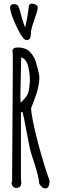

<svg xmlns="http://www.w3.org/2000/svg" viewBox="-20 -1019 329 1048"><path d="M137.7 -987.3C134.3 -953.6 127.4 -912.6 117.2 -868.7L107.4 -896C96.7 -926.3 93.8 -943.4 87.4 -965.8L79.6 -985.8C72.3 -996.1 61.5 -998 48.8 -995.6C37.6 -992.2 34.7 -984.9 35.2 -976.6C35.6 -957 47.4 -923.8 69.3 -875.5C93.3 -825.2 111.8 -799.8 125 -799.8C140.1 -799.8 148.4 -811.5 148.4 -834C148.4 -849.6 153.8 -873 165 -903.8C171.4 -924.3 186 -960.9 186 -978C186 -988.8 176.8 -995.6 157.7 -999C147.9 -1000 141.1 -996.6 137.7 -987.3ZM49.8 -615.7C48.8 -420.4 46.9 -223.1 45.9 -27.8L43 -22.9C43 -5.9 54.2 6.8 68.8 6.8C87.4 6.8 96.2 -3.4 96.2 -22.5L94.2 -47.4V-405.8C98.6 -406.7 99.6 -407.7 102.1 -408.7C102.5 -407.7 102.5 -408.2 102.5 -408.2C109.4 -383.8 115.7 -351.6 124 -305.7L125.5 -298.3C133.3 -255.9 139.2 -227.1 142.1 -212.9L141.6 -213.4C144.5 -199.2 153.8 -168.9 169.4 -122.1C183.6 -78.1 192.4 -42.5 194.3 -15.6L203.6 -3.4V-3.9C210 5.4 218.3 9.3 228 9.3C242.7 9.3 250.5 -4.9 250.5 -33.7C234.9 -73.7 210.9 -151.4 187.5 -238.8C164.1 -330.6 149.9 -398.4 149.9 -428.7C149.9 -430.2 155.8 -444.8 167 -473.6C185.5 -520.5 194.8 -561 194.8 -595.2C194.8 -606.9 191.9 -622.6 186 -643.1L175.3 -682.1C170.4 -699.7 159.2 -719.2 144.5 -734.4H145C129.4 -751 106.4 -759.8 77.1 -759.8C58.1 -759.8 47.9 -753.4 47.9 -740.7L49.8 -723.1ZM132.8 -660.6C140.1 -631.3 143.1 -605.5 143.1 -581.1C143.1 -570.3 141.6 -555.7 139.2 -537.1C136.7 -519 132.8 -507.3 128.4 -500C124.5 -492.7 116.7 -482.9 104.5 -470.2L92.8 -458C91.8 -470.2 91.3 -485.8 91.3 -506.3L95.7 -706.1C113.8 -700.7 127 -683.1 132.8 -660.6Z"/></svg>

Font: Amatic Mod Bold ONEptTWO
Style: Bold
Weight: 700
Designer: David Occhino Design
Foundry: David Occhino Design
Version: Version 1.2